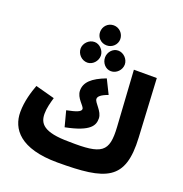

<svg xmlns="http://www.w3.org/2000/svg" viewBox="-173 -1151 1258 1323"><g transform="rotate(20 456.5 -489.5)"><path d="M436 -853C477 -853 510 -886 510 -925C510 -966 477 -1000 436 -1000C393 -1000 362 -966 362 -925C362 -886 393 -853 436 -853ZM351 -696C389 -696 423 -732 423 -772C423 -810 389 -847 351 -847C309 -847 275 -810 275 -772C275 -732 309 -696 351 -696ZM524 -696C565 -696 599 -732 599 -772C599 -810 565 -847 524 -847C484 -847 454 -810 454 -772C454 -732 484 -696 524 -696ZM394 21C749 21 878 -22 861 -332L838 -760H670L696 -349C707 -168 663 -135 420 -141C231 -141 195 -194 195 -265C195 -306 207 -349 218 -387L77 -425C58 -374 34 -298 34 -219C34 -96 118 21 394 21ZM357 -224C540 -260 558 -313 558 -361C558 -414 496 -455 496 -483C496 -501 514 -518 566 -537L515 -640C415 -602 370 -559 370 -499C370 -443 430 -406 430 -384C430 -364 397 -352 327 -338Z"/></g></svg>

Font: Noto Sans Arabic UI XCn Bk
Style: Regular
Weight: 900
Width: 2
Designer: Monotype Design Team, Nadine Chahine and Nizar Qandah
Foundry: Monotype Imaging Inc.
Version: Version 2.010